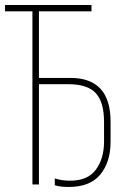

<svg xmlns="http://www.w3.org/2000/svg" viewBox="-20 -734 540 764"><path d="M420 -169V-250Q420 -424 260 -424H135V-689H344V-714H0V-689H109V0H135V-399H251Q328 -399 361 -363.5Q394 -328 394 -249V-170Q394 -103 361.5 -59Q329 -15 259 -15Q225 -15 198 -24V3Q209 7 224.5 8.5Q240 10 253 10Q339 10 379.5 -40Q420 -90 420 -169Z"/></svg>

Font: Noto Sans Mono UI Condensed Thin
Style: Regular
Weight: 250
Width: 3
Designer: Monotype Design team
Foundry: Monotype Imaging Inc.
Version: 1.000